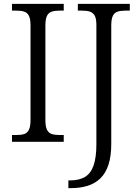

<svg xmlns="http://www.w3.org/2000/svg" viewBox="-20 -734 727 994"><path d="M42 0V-35H65Q89 -35 105 -40Q121 -45 129.5 -62Q138 -79 138 -112V-602Q138 -636 129.5 -652.5Q121 -669 105 -674Q89 -679 65 -679H42V-714H310V-679H288Q265 -679 248.5 -674Q232 -669 223.5 -652.5Q215 -636 215 -602V-112Q215 -79 223.5 -62Q232 -45 248.5 -40Q265 -35 288 -35H310V0ZM334 240V200H343Q390 200 420 182Q450 164 464.5 122.5Q479 81 479 12V-605Q479 -638 470 -653.5Q461 -669 445 -674Q429 -679 406 -679H383V-714H652V-679H629Q606 -679 589.5 -674Q573 -669 564.5 -652.5Q556 -636 556 -602V11Q556 75 541.5 119Q527 163 499.5 189.5Q472 216 433.5 228Q395 240 346 240Z"/></svg>

Font: Noto Serif Tibetan Light
Style: Regular
Weight: 300
Version: Version 2.103